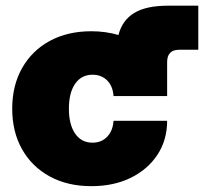

<svg xmlns="http://www.w3.org/2000/svg" viewBox="-20 -636 729 668"><path d="M297.9 11.7Q215.3 11.7 153.3 -22Q91.3 -55.7 56.9 -116.5Q22.5 -177.2 22.5 -257.8Q22.5 -338.4 56.9 -399.2Q91.3 -460 153.3 -493.7Q215.3 -527.3 297.9 -527.3Q347.7 -527.3 392.1 -514.2Q405.3 -565.4 446.8 -590.8Q488.3 -616.2 564.5 -616.2H669.9V-462.9H603.5Q561.5 -462.9 561.5 -419.9V-301.8H375Q372.6 -336.4 352.8 -356.2Q333 -376 301.8 -376Q263.2 -376 241.5 -344.7Q219.7 -313.5 219.7 -257.8Q219.7 -202.6 241.5 -171.1Q263.2 -139.6 301.8 -139.6Q333 -139.6 352.8 -160.2Q372.6 -180.7 375 -215.8H561.5Q561.5 -148.9 527.8 -97.7Q494.1 -46.4 434.8 -17.3Q375.5 11.7 297.9 11.7Z"/></svg>

Font: Inter Display Black
Style: Regular
Weight: 900
Designer: Rasmus Andersson
Foundry: rsms
Version: Version 4.000;git-a52131595